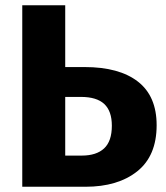

<svg xmlns="http://www.w3.org/2000/svg" viewBox="-20 -713 634 733"><path d="M578 -235Q578 -118 504 -59Q430 0 306 0H65V-693H229V-457H303Q435 -457 506.5 -401.5Q578 -346 578 -235ZM407 -233Q407 -289 378 -316Q349 -343 289 -343H229V-119H292Q348 -119 377.5 -146.5Q407 -174 407 -233Z"/></svg>

Font: FiraGOUPP
Style: Bold
Weight: 700
Designer: bBox Type
Foundry: bBox Type GmbH
Version: Version 1.001